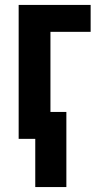

<svg xmlns="http://www.w3.org/2000/svg" viewBox="-20 -567 402 784"><path d="M350.1 -546.9V-437H186V-109.9H251V196.8H124V0H56.2V-546.9Z"/></svg>

Font: Open Sans Condensed
Style: Bold
Weight: 700
Width: 3
Designer: Monotype Design Team
Foundry: Monotype Imaging Inc.
Version: Version 3.003; ttfautohint (v1.8.4)